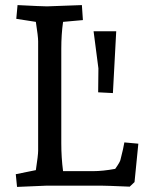

<svg xmlns="http://www.w3.org/2000/svg" viewBox="-20 -730 574 755"><path d="M348 -607H437L424 -364L366 -367L367 -461ZM221 -538V-167Q221 -110 228 -57H346Q384 -57 433 -66Q453 -94 454 -103Q466 -150 469 -170L524 -165L509 -14L490 4Q396 0 376 0H165L47 5L42 -45L121 -61Q130 -120 130 -137V-568Q130 -586 121 -644L44 -656L49 -710Q145 -705 165 -705L302 -710L306 -651L228 -644Q221 -595 221 -538Z"/></svg>

Font: Andada SC
Style: Regular
Weight: 400
Designer: Carolina Giovagnoli
Foundry: Carolina Giovagnoli
Version: Version 1.003